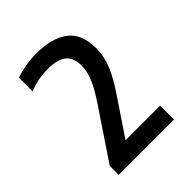

<svg xmlns="http://www.w3.org/2000/svg" viewBox="-153 -898 675 675"><g transform="rotate(-45 184.0 -561.0)"><path d="M44.5 -308V-352.5L167 -535Q197 -579.5 210.5 -611.2Q224 -643 224 -671Q224 -711.5 201.2 -729.5Q178.5 -747.5 131.5 -747.5Q107 -747.5 83.2 -743Q59.5 -738.5 38 -729.5V-797Q58.5 -805 86.8 -809.8Q115 -814.5 143 -814.5Q217.5 -814.5 260.5 -782.8Q303.5 -751 303.5 -677Q303.5 -640 288.2 -601.5Q273 -563 237.5 -511L134.5 -357.5L128 -377H319.5V-308Z"/></g></svg>

Font: Encode Sans SC Condensed Medium
Style: Regular
Weight: 500
Width: 3
Designer: Multiple Designers
Foundry: Impallari Type
Version: Version 3.002